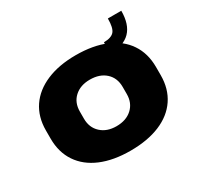

<svg xmlns="http://www.w3.org/2000/svg" viewBox="-138 -800 1014 979"><g transform="rotate(-30 368.5 -310.0)"><path d="M368 11Q268 11 195.5 -19.5Q123 -50 84 -108Q45 -166 45 -246V-294Q45 -374 84 -431.5Q123 -489 196 -520Q269 -551 368 -551Q469 -551 542 -520.5Q615 -490 654 -432Q693 -374 693 -294V-246Q693 -166 654 -108Q615 -50 542 -19.5Q469 11 368 11ZM368 -133Q426 -133 460.5 -165Q495 -197 495 -249V-291Q495 -344 460.5 -375.5Q426 -407 368 -407Q312 -407 277.5 -375.5Q243 -344 243 -291V-249Q243 -197 277.5 -165Q312 -133 368 -133ZM526 -536Q569 -536 586.5 -555.5Q604 -575 604 -631H683Q683 -470 526 -470Z"/></g></svg>

Font: Pathway Extreme ExtraBold
Style: Regular
Weight: 800
Designer: Eduardo Rodriguez Tunni
Foundry: Eduardo Rodriguez Tunni
Version: Version 1.001;gftools[0.9.26]